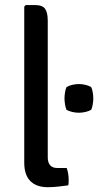

<svg xmlns="http://www.w3.org/2000/svg" viewBox="-20 -756 399 780"><path d="M251 -73.5Q259 -52 259 -24Q259 -18.5 258.8 -13Q258.5 -7.5 257 -3Q240.5 -0.5 217 2Q193.5 4.5 174.5 4.5Q128 4.5 103.2 -20.5Q78.5 -45.5 78.5 -95V-729L84.5 -735.5H121.5Q152.5 -735.5 163.2 -720.2Q174 -705 174 -672V-117.5Q174 -95.5 183.8 -84.5Q193.5 -73.5 213 -73.5ZM242 -356Q242 -367.5 244.2 -380.8Q246.5 -394 250 -402Q258.5 -407.5 272.2 -411Q286 -414.5 300.5 -414.5Q314.5 -414.5 328.5 -411Q342.5 -407.5 350.5 -402Q354.5 -394 356.8 -380.8Q359 -367.5 359 -356Q359 -345.5 356.8 -332Q354.5 -318.5 350.5 -310Q342.5 -305 328.5 -301.5Q314.5 -298 300.5 -298Q286 -298 272.2 -301.5Q258.5 -305 250 -310Q246.5 -318.5 244.2 -332Q242 -345.5 242 -356Z"/></svg>

Font: Signika Negative Light
Style: Regular
Weight: 400
Version: Version 2.001